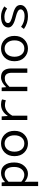

<svg xmlns="http://www.w3.org/2000/svg" viewBox="1428 -1966 743 3638"><g transform="rotate(-90 1799.0 -146.5)"><path d="M455.1 -250Q455.1 -429.2 317.9 -429.2Q248 -429.2 174.8 -356V-113.8Q238.8 -56.6 304.9 -56.9Q371.1 -57.1 413.1 -109.1Q455.1 -161.1 455.1 -250ZM174.8 205.1H92.8V-485.8H161.1L168 -423.8H170.9Q248 -498 342 -498Q436 -498 488 -431.6Q540 -365.2 540 -248Q540 -130.9 475.6 -59.3Q411.1 12.2 326.4 12.2Q241.7 12.2 172.9 -50.8L174.8 41Z M787.1 -378.2Q744.6 -326.2 744.6 -242.7Q744.6 -159.2 787.1 -107.7Q829.6 -56.2 899.7 -56.2Q969.7 -56.2 1012.2 -107.7Q1054.7 -159.2 1054.7 -242.7Q1054.7 -326.2 1012.2 -378.2Q969.7 -430.2 899.7 -430.2Q829.6 -430.2 787.1 -378.2ZM729.7 -56.9Q659.7 -126 659.7 -243.2Q659.7 -360.4 729.2 -429.2Q798.8 -498 899.7 -498Q1000.5 -498 1070.1 -429Q1139.6 -359.9 1139.6 -242.9Q1139.6 -126 1069.6 -56.9Q999.5 12.2 899.7 12.2Q799.8 12.2 729.7 -56.9Z M1345.2 0V-485.8H1413.1L1420.4 -371.1H1423.3Q1506.3 -498 1640.1 -498Q1695.3 -498 1735.4 -478L1718.3 -407.2Q1670.4 -424.3 1627.4 -423.8Q1507.3 -423.8 1427.2 -285.2V0Z M2239.7 -291Q2239.3 -426.8 2136.7 -426.8Q2086.9 -426.8 2053.5 -406.5Q2020 -386.2 1973.6 -338.9V0H1891.6V-485.8H1960L1966.8 -402.8H1970.7Q2060.5 -498 2153.8 -498Q2321.8 -498 2321.8 -301.8V0H2239.7Z M2585.9 -378.2Q2543.5 -326.2 2543.5 -242.7Q2543.5 -159.2 2585.9 -107.7Q2628.4 -56.2 2698.5 -56.2Q2768.6 -56.2 2811 -107.7Q2853.5 -159.2 2853.5 -242.7Q2853.5 -326.2 2811 -378.2Q2768.6 -430.2 2698.5 -430.2Q2628.4 -430.2 2585.9 -378.2ZM2528.6 -56.9Q2458.5 -126 2458.5 -243.2Q2458.5 -360.4 2528.1 -429.2Q2597.7 -498 2698.5 -498Q2799.3 -498 2868.9 -429Q2938.5 -359.9 2938.5 -242.9Q2938.5 -126 2868.4 -56.9Q2798.3 12.2 2698.5 12.2Q2598.6 12.2 2528.6 -56.9Z M3283.2 -222.2Q3098.1 -268.1 3098.1 -359.9Q3098.1 -420.9 3151.6 -459.5Q3205.1 -498 3306.2 -498Q3407.2 -498 3497.1 -436L3457 -382.8Q3383.8 -433.6 3302.2 -434.1Q3182.1 -434.1 3182.1 -363.8Q3182.1 -335.9 3219.5 -315.9Q3256.8 -295.9 3344.5 -273.9Q3432.1 -252 3478 -219.5Q3523.9 -187 3523.9 -128.9Q3523.9 -70.8 3466.6 -29.3Q3409.2 12.2 3308.1 12.2Q3178.7 12.2 3069.8 -64L3109.9 -118.2Q3198.7 -52.2 3311 -51.8Q3374 -51.8 3407.5 -73.5Q3440.9 -95.2 3440.9 -126Q3440.9 -156.7 3405.5 -179Q3370.1 -201.2 3283.2 -222.2Z"/></g></svg>

Font: SourceCodePro-Regular
Style: Regular
Weight: 400
Monospace: yes
Designer: Paul D. Hunt
Foundry: Adobe Systems Incorporated
Version: Version 1.009;PS 1.000;hotconv 1.0.70;makeotf.lib2.5.5900